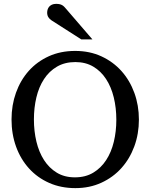

<svg xmlns="http://www.w3.org/2000/svg" viewBox="-20 -948 771 984"><path d="M576.2 -334Q576.2 -395 563 -449Q549.8 -502.9 523.4 -543.2Q497.1 -583.5 457.8 -606.7Q418.5 -629.9 366.2 -629.9Q312 -629.9 272 -606.4Q231.9 -583 205.6 -542.7Q179.2 -502.4 166.5 -449Q153.8 -395.5 153.8 -335.9Q153.8 -275.9 166.7 -221.9Q179.7 -168 205.8 -127.4Q231.9 -86.9 271.2 -63Q310.5 -39.1 363.8 -39.1Q418 -39.1 457.8 -63Q497.6 -86.9 523.9 -127.2Q550.3 -167.5 563.2 -220.9Q576.2 -274.4 576.2 -334ZM691.9 -335Q691.9 -262.2 668.5 -198.2Q645 -134.3 602.3 -86.7Q559.6 -39.1 499.5 -11.5Q439.5 16.1 366.2 16.1Q292.5 16.1 232.2 -10.5Q171.9 -37.1 128.9 -84.5Q85.9 -131.8 62.5 -196Q39.1 -260.3 39.1 -335.9Q39.1 -409.2 62 -473.1Q85 -537.1 127.4 -584.7Q169.9 -632.3 230.2 -659.7Q290.5 -687 365.2 -687Q439.5 -687 499.8 -659.2Q560.1 -631.3 602.8 -583.5Q645.5 -535.6 668.7 -471.7Q691.9 -407.7 691.9 -335ZM396.5 -746.1 244.6 -843.3Q233.9 -850.1 227.8 -859.9Q221.7 -869.6 221.7 -883.3Q221.7 -891.1 224.1 -899.2Q226.6 -907.2 231.9 -913.6Q237.3 -919.9 246.1 -924.1Q254.9 -928.2 267.6 -928.2Q278.3 -928.2 285.6 -926.5Q293 -924.8 298.8 -921.4Q304.7 -918 309.6 -912.8Q314.5 -907.7 319.8 -901.4L453.6 -746.1Z"/></svg>

Font: Charis SIL Eur
Style: Regular
Weight: 400
Foundry: SIL International
Version: Version 5.000